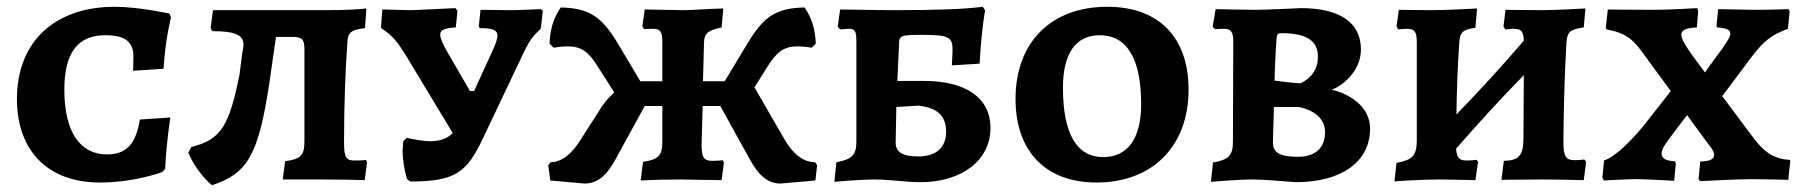

<svg xmlns="http://www.w3.org/2000/svg" viewBox="-20 -530 5324 567"><path d="M275 9C378 9 459 -22 459 -22L468 -32C470 -99 483 -183 483 -183L393 -177C381 -103 352 -74 296 -74C216 -74 170 -141 170 -265C170 -376 211 -426 291 -426C349 -426 374 -407 374 -363C374 -341 373 -321 373 -321L463 -327C468 -413 485 -479 485 -479L480 -490C480 -490 389 -510 319 -510C141 -510 30 -406 30 -238C30 -84 122 9 275 9Z M1060 -58C1053 -56 1039 -56 1026 -56C1002 -56 996 -66 996 -109C996 -218 1000 -329 1006 -406C1008 -434 1016 -442 1058 -447L1062 -505C1034 -502 1000 -500 941 -500H609L602 -447L607 -438C672 -438 699 -428 699 -398C699 -392 698 -385 696 -377L687 -308C657 -160 633 -117 545 -96L536 -79C551 -44 578 -6 606 17C710 -17 743 -71 775 -282L795 -421H844C872 -421 879 -414 879 -385V-112C879 -70 867 -60 822 -54L815 0H932C986 0 1027 1 1057 2L1064 -52Z M1577 -503C1544 -502 1514 -500 1489 -500L1399 -501L1394 -452L1397 -447C1436 -447 1449 -441 1449 -425C1449 -416 1445 -404 1438 -388L1380 -261H1368L1299 -380C1287 -402 1280 -417 1280 -428C1280 -442 1294 -447 1326 -449L1331 -498L1325 -506C1253 -503 1212 -500 1193 -500C1176 -500 1165 -501 1109 -502L1105 -449L1108 -445C1138 -427 1155 -404 1177 -369L1317 -137C1301 -121 1280 -113 1251 -113C1232 -113 1209 -117 1181 -123L1171 -113C1170 -103 1169 -94 1169 -84C1169 -56 1174 -29 1182 -1L1192 6C1326 6 1359 -22 1406 -121L1520 -361C1542 -409 1553 -423 1577 -445L1583 -498Z M2387 -51C2352 -51 2322 -75 2297 -118L2208 -272L2247 -334C2273 -375 2293 -393 2335 -393C2347 -393 2361 -392 2377 -389L2389 -401C2388 -440 2378 -477 2356 -508C2271 -506 2235 -481 2187 -401L2120 -290H2056L2059 -404C2060 -432 2070 -440 2111 -449L2116 -505C2071 -504 2024 -500 1998 -500C1978 -500 1912 -502 1884 -502L1877 -452L1882 -444C1885 -444 1898 -445 1907 -445C1931 -445 1936 -436 1936 -404V-290H1871L1805 -401C1757 -481 1720 -506 1636 -508C1614 -477 1604 -440 1603 -401L1615 -389C1631 -392 1645 -393 1657 -393C1699 -393 1719 -375 1745 -334L1794 -257C1776 -241 1760 -222 1745 -196L1695 -118C1669 -76 1639 -51 1606 -51L1599 -42L1605 3L1706 12C1743 12 1771 -10 1798 -60L1884 -217H1936V-114C1936 -70 1925 -59 1879 -52L1872 3C1907 1 1958 0 1989 0C2017 0 2080 2 2111 2L2118 -51L2114 -57C2111 -56 2096 -55 2083 -55C2058 -55 2051 -66 2052 -108L2055 -217H2107L2194 -60C2221 -10 2249 12 2285 12L2388 3L2393 -42Z M2698 8C2821 8 2905 -57 2905 -152C2905 -242 2831 -291 2709 -291H2630L2635 -400C2635 -425 2640 -427 2702 -427C2783 -427 2794 -421 2793 -379L2791 -337L2873 -342C2875 -388 2881 -452 2889 -500L2882 -510C2829 -503 2749 -500 2617 -500C2563 -500 2501 -502 2461 -502L2454 -451L2461 -443L2485 -445C2505 -445 2509 -439 2509 -407V-111C2509 -72 2495 -59 2450 -51L2444 7C2498 2 2543 0 2563 0C2608 0 2655 8 2698 8ZM2692 -68C2645 -68 2624 -81 2625 -111L2627 -214L2692 -218C2747 -212 2774 -189 2774 -141C2774 -94 2744 -68 2692 -68Z M3218 9C3383 9 3490 -98 3490 -265C3490 -420 3402 -510 3250 -510C3084 -510 2979 -405 2979 -238C2979 -83 3068 9 3218 9ZM3238 -66C3161 -66 3119 -133 3119 -271C3119 -374 3158 -426 3228 -426C3306 -426 3350 -360 3350 -222C3350 -120 3309 -66 3238 -66Z M3681 0C3712 0 3777 6 3807 8C3941 8 4026 -52 4026 -150C4026 -226 3946 -258 3913 -265C3938 -274 3999 -315 3999 -384C3999 -463 3937 -506 3822 -506C3822 -506 3717 -501 3689 -501C3661 -501 3570 -503 3570 -503L3561 -451L3568 -444C3568 -444 3586 -445 3596 -445C3615 -445 3622 -435 3622 -408L3621 -111C3621 -71 3608 -58 3562 -50L3556 7C3556 7 3634 0 3681 0ZM3744 -292C3744 -316 3747 -378 3750 -418C3751 -429 3754 -432 3765 -432C3838 -432 3872 -410 3872 -362C3872 -303 3820 -284 3820 -284C3804 -284 3744 -292 3744 -292ZM3742 -214H3816C3866 -203 3893 -177 3893 -139C3893 -93 3864 -67 3813 -67C3760 -67 3739 -79 3739 -110Z M4659 -59C4659 -59 4644 -57 4630 -57C4604 -57 4597 -69 4597 -109C4597 -195 4601 -324 4606 -406C4609 -436 4616 -443 4657 -449L4662 -505C4662 -505 4574 -500 4537 -500C4500 -500 4426 -501 4426 -501L4420 -452L4425 -443C4425 -443 4440 -445 4450 -445C4473 -445 4479 -437 4480 -410C4416 -335 4349 -262 4281 -192C4282 -263 4285 -341 4289 -397C4291 -434 4296 -442 4337 -448L4342 -505C4342 -505 4254 -500 4211 -500C4177 -500 4111 -501 4111 -501L4104 -452L4109 -443C4109 -443 4125 -445 4134 -445C4158 -445 4164 -436 4164 -404V-114C4163 -70 4152 -58 4104 -49L4098 6C4099 5 4181 0 4231 0C4263 0 4337 2 4337 2L4345 -52L4340 -58C4340 -58 4327 -56 4311 -56C4290 -56 4282 -63 4280 -91C4345 -165 4411 -238 4480 -308L4479 -123C4479 -71 4466 -56 4421 -55L4414 1L4533 0C4587 0 4657 2 4657 2L4664 -52Z M4862 -501C4795 -501 4728 -502 4728 -502L4722 -447L4725 -443C4769 -435 4797 -422 4829 -377L4914 -261L4834 -159C4795 -112 4751 -68 4717 -56L4712 -6L4716 3C4716 3 4782 -1 4814 -1C4842 -1 4924 4 4924 4L4929 -48L4925 -54C4899 -55 4887 -62 4887 -77C4887 -88 4894 -100 4912 -124L4962 -190L5029 -99C5038 -88 5042 -80 5042 -73C5042 -59 5029 -54 5001 -53L4996 -1L5001 5C5001 5 5111 -1 5153 -1C5187 -1 5261 1 5261 1L5267 -55L5265 -58C5220 -60 5190 -80 5158 -123L5066 -246L5152 -361C5188 -408 5209 -426 5260 -445L5265 -497L5262 -503C5262 -503 5208 -501 5166 -501C5129 -501 5079 -503 5054 -503L5049 -453L5051 -449C5079 -447 5090 -442 5090 -430C5090 -413 5042 -356 5015 -316C4974 -371 4945 -409 4945 -427C4945 -441 4959 -448 4991 -449L4995 -498L4992 -506C4992 -506 4910 -501 4862 -501Z"/></svg>

Font: Alegreya SC
Style: Bold
Weight: 700
Designer: Juan Pablo del Peral
Foundry: Huerta Tipografica
Version: Version 2.007;PS 002.007;hotconv 1.0.88;makeotf.lib2.5.64775